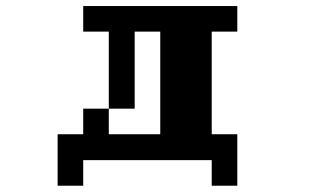

<svg xmlns="http://www.w3.org/2000/svg" viewBox="-20 -462 1040 623"><path d="M333 -26.4H500V-359.4H417V-109.4H333ZM167 -26.4H250V-109.4H333V-359.4H250V-442.4H750V-359.4H667V-26.4H750V140.6H667V57.6H250V140.6H167Z"/></svg>

Font: KH Dot Dougenzaka 12
Style: Regular
Weight: 400
Designer: Original version for X68000 by Keitarou Hiraki (http://hp.vector.co.jp/authors/VA000874/) / TrueType conversion by Homem
Version: Version 1.00.20150527